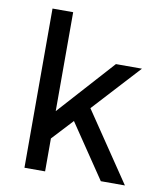

<svg xmlns="http://www.w3.org/2000/svg" viewBox="-83 -810 766 879"><g transform="rotate(10 300.0 -370.0)"><path d="M90 0H186V-153L276 -250L445 0H557L340 -321L541 -540H420L186 -280V-740H90Z"/></g></svg>

Font: CommitMono
Style: 500Regular
Weight: 500
Monospace: yes
Designer: Eigil Nikolajsen
Foundry: Eigil Nikolajsen
Version: Version 1.143